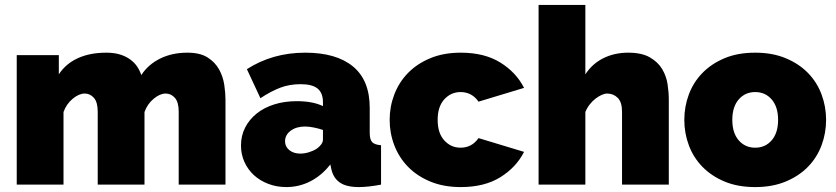

<svg xmlns="http://www.w3.org/2000/svg" viewBox="-20 -750 3395 780"><path d="M896 0H706V-296Q706 -335 690.5 -352.5Q675 -370 653 -370Q630 -370 604.5 -349Q579 -328 567 -295V0H377V-296Q377 -335 361.5 -352.5Q346 -370 324 -370Q301 -370 275.5 -349Q250 -328 238 -295V0H48V-526H219V-448Q247 -491 296 -513.5Q345 -536 412 -536Q444 -536 468 -528.5Q492 -521 509.5 -508Q527 -495 537.5 -479Q548 -463 554 -445Q582 -488 630.5 -512Q679 -536 741 -536Q793 -536 823.5 -516.5Q854 -497 870 -468Q886 -439 891 -406Q896 -373 896 -346Z M1143 10Q1104 10 1070 -3Q1036 -16 1011.5 -38.5Q987 -61 973 -92Q959 -123 959 -159Q959 -199 976 -232Q993 -265 1023 -289Q1053 -313 1094.5 -326Q1136 -339 1186 -339Q1250 -339 1292 -319V-335Q1292 -372 1270.5 -390Q1249 -408 1201 -408Q1156 -408 1118 -393.5Q1080 -379 1038 -351L983 -469Q1087 -536 1220 -536Q1346 -536 1414 -480Q1482 -424 1482 -312V-210Q1482 -183 1492 -172.5Q1502 -162 1528 -160V0Q1502 5 1479 7.5Q1456 10 1438 10Q1387 10 1360.5 -8.5Q1334 -27 1326 -63L1322 -82Q1287 -37 1241 -13.5Q1195 10 1143 10ZM1200 -126Q1217 -126 1235 -131.5Q1253 -137 1267 -146Q1278 -154 1285 -163.5Q1292 -173 1292 -183V-222Q1275 -228 1255 -232Q1235 -236 1219 -236Q1184 -236 1161 -219Q1138 -202 1138 -176Q1138 -154 1155.5 -140Q1173 -126 1200 -126Z M1563 -263Q1563 -317 1582 -366.5Q1601 -416 1637.5 -453.5Q1674 -491 1728 -513.5Q1782 -536 1852 -536Q1948 -536 2012.5 -496Q2077 -456 2109 -393L1924 -337Q1897 -376 1851 -376Q1812 -376 1785 -346.5Q1758 -317 1758 -263Q1758 -209 1785 -179.5Q1812 -150 1851 -150Q1897 -150 1924 -189L2109 -133Q2077 -70 2012.5 -30Q1948 10 1852 10Q1782 10 1728 -12.5Q1674 -35 1637.5 -72.5Q1601 -110 1582 -159.5Q1563 -209 1563 -263Z M2697 0H2507V-296Q2507 -335 2489.5 -352.5Q2472 -370 2446 -370Q2437 -370 2424.5 -364.5Q2412 -359 2399.5 -349.5Q2387 -340 2376 -326Q2365 -312 2358 -295V0H2168V-730H2358V-448Q2386 -491 2431 -513.5Q2476 -536 2532 -536Q2587 -536 2620 -517Q2653 -498 2670 -469.5Q2687 -441 2692 -408Q2697 -375 2697 -346Z M3048 10Q2977 10 2923.5 -12.5Q2870 -35 2833.5 -72.5Q2797 -110 2778.5 -159.5Q2760 -209 2760 -263Q2760 -317 2778.5 -366.5Q2797 -416 2833.5 -453.5Q2870 -491 2923.5 -513.5Q2977 -536 3048 -536Q3118 -536 3172 -513.5Q3226 -491 3262.5 -453.5Q3299 -416 3317.5 -366.5Q3336 -317 3336 -263Q3336 -209 3317.5 -159.5Q3299 -110 3262.5 -72.5Q3226 -35 3172 -12.5Q3118 10 3048 10ZM2955 -263Q2955 -210 2981 -180Q3007 -150 3048 -150Q3089 -150 3115 -180Q3141 -210 3141 -263Q3141 -316 3115 -346Q3089 -376 3048 -376Q3007 -376 2981 -346Q2955 -316 2955 -263Z"/></svg>

Font: Raleway
Style: Heavy
Weight: 900
Designer: Matt McInerney, Pablo Impallari, Rodrigo Fuenzalida
Foundry: Matt McInerney, Pablo Impallari, Rodrigo Fuenzalida
Version: Version 2.001; ttfautohint (v0.8) -G 200 -r 50